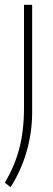

<svg xmlns="http://www.w3.org/2000/svg" viewBox="-30 -560 222 800"><path d="M-10 201Q31 133 50.5 58.5Q70 -16 70 -110V-540H104V-93Q104 -9 81 71Q58 151 14 220Z"/></svg>

Font: Encode Sans Compressed
Style: Thin
Weight: 100
Designer: Pablo Impallari, Andres Torresi
Foundry: Pablo Impallari, Andres Torresi
Version: Version 1.000; ttfautohint (v1.00) -l 8 -r 50 -G 200 -x 14 -